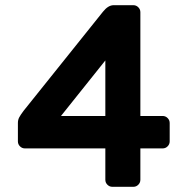

<svg xmlns="http://www.w3.org/2000/svg" viewBox="-20 -720 726 740"><path d="M386 -27V-148H76Q65 -148 57 -156Q49 -164 49 -175V-246Q49 -258 54 -267.5Q59 -277 71 -293L377 -675Q397 -700 418 -700H494Q505 -700 513 -692Q521 -684 521 -673V-273H607Q618 -273 626 -265Q634 -257 634 -246V-175Q634 -164 626 -156Q618 -148 607 -148H521V-27Q521 -16 513 -8Q505 0 494 0H413Q402 0 394 -8Q386 -16 386 -27ZM386 -487 215 -273H386Z"/></svg>

Font: Hezaedrus Medium
Style: Regular
Weight: 500
Designer: Hubert & Fischer
Foundry: Hubert & Fischer
Version: Version 1.10;September 3, 2019;FontCreator 11.5.0.2425 64-bi